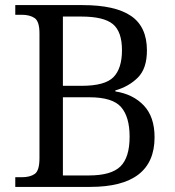

<svg xmlns="http://www.w3.org/2000/svg" viewBox="-20 -734 689 754"><path d="M40 0V-38H65Q98 -38 116.5 -51Q135 -64 135 -113V-603Q135 -650 116 -663Q97 -676 65 -676H40V-714H304Q432 -714 494.5 -671.5Q557 -629 557 -536Q557 -465 521.5 -429.5Q486 -394 433 -379V-375Q503 -364 545 -319.5Q587 -275 587 -195Q587 0 334 0ZM301 -397Q392 -397 425.5 -431Q459 -465 459 -537Q459 -610 423 -639.5Q387 -669 299 -669H227V-397ZM329 -45Q417 -45 453 -80.5Q489 -116 489 -197Q489 -275 455.5 -313.5Q422 -352 331 -352H227V-45Z"/></svg>

Font: Noto Serif Hentaigana
Style: Regular
Weight: 400
Designer: Kazuhiro Yamada
Foundry: nipponia
Version: Version 1.000; ttfautohint (v1.8.4.7-5d5b)